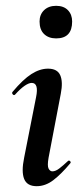

<svg xmlns="http://www.w3.org/2000/svg" viewBox="-20 -631 287 660"><path d="M106 9Q73 9 63 -16Q53 -41 63 -89L104 -297Q114 -346 89 -346Q79 -346 64.5 -336Q50 -326 32 -306Q28 -302 24 -306.5Q20 -311 23 -315Q59 -358 88 -376.5Q117 -395 145 -395Q177 -395 187 -372.5Q197 -350 189 -309L147 -89Q142 -61 147 -51.5Q152 -42 160 -42Q171 -42 184 -52Q197 -62 213 -77Q217 -81 221 -77Q225 -73 221 -69Q190 -32 163 -11.5Q136 9 106 9ZM173 -499Q147 -499 131.5 -514Q116 -529 116 -557Q116 -581 131.5 -596Q147 -611 173 -611Q199 -611 213.5 -596Q228 -581 228 -557Q228 -499 173 -499Z"/></svg>

Font: Cormorant Infant Light
Style: Italic
Weight: 300
Italic angle: -10°
Designer: Christian Thalmann (Catharsis Fonts)
Foundry: Catharsis Fonts
Version: Version 4.001